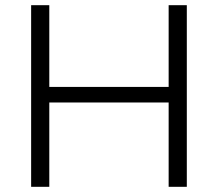

<svg xmlns="http://www.w3.org/2000/svg" viewBox="-20 -720 840 740"><path d="M630 -325H170V0H100V-700H170V-385H630V-700H700V0H630Z"/></svg>

Font: Goli Light
Style: Regular
Weight: 300
Designer: jaikishan Patel
Foundry: MagicType
Version: Version 1.000